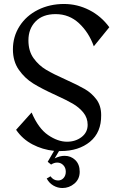

<svg xmlns="http://www.w3.org/2000/svg" viewBox="-20 -748 593 966"><path d="M312 -347Q372 -320 406.5 -300Q441 -280 465 -248Q489 -216 489 -169Q490 -82 433 -35Q376 12 285 12H277L255 49Q281 36 305 36Q337 36 359 57.5Q381 79 381 116Q381 153 354.5 175.5Q328 198 294 198Q270 198 248.5 185.5Q227 173 215 150L234 139Q249 160 272 160Q289 160 300 147.5Q311 135 311 116Q311 96 298.5 83Q286 70 268 70Q252 70 237 80L220 66L252 11Q194 5 143.5 -21.5Q93 -48 61 -95L139 -182Q173 -102 222 -68.5Q271 -35 317 -35Q360 -35 390.5 -58.5Q421 -82 421 -120Q421 -155 399.5 -181.5Q378 -208 346 -226.5Q314 -245 259 -270Q189 -302 147 -328Q105 -354 75 -396.5Q45 -439 45 -500Q45 -564 78.5 -616.5Q112 -669 171 -698.5Q230 -728 302 -728Q369 -728 429 -697.5Q489 -667 530 -611L452 -515Q427 -585 377.5 -631Q328 -677 260 -677Q195 -677 159 -640Q123 -603 123 -545Q123 -491 149 -455Q175 -419 212 -397Q249 -375 312 -347Z"/></svg>

Font: Amita
Style: Regular
Weight: 400
Designer: Eduardo Rodriguez Tunni, Modular Infotech, Brian J. Bonislawsky
Foundry: Eduardo Rodriguez Tunni, Modular Infotech, Brian J. Bonislawsky
Version: Version 1.004